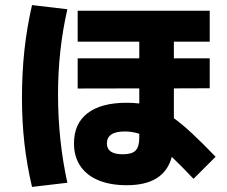

<svg xmlns="http://www.w3.org/2000/svg" viewBox="-20 -736 904 764"><path d="M274.4 -165Q274.4 -244.1 328.4 -285.6Q382.3 -327.1 484.4 -327.1Q510.3 -327.1 534.2 -324.2V-384.3L289.1 -383.8V-503.9H534.2V-570.3H289.1V-693.4H814.5V-570.3H671.9V-503.9H814.5V-384.8L671.9 -384.3V-265.6Q705.1 -241.7 744.6 -204.8Q784.2 -168 837.9 -112.3L750 -24.4Q706.1 -71.3 663.6 -111.8Q648.4 -55.2 603.8 -27.1Q559.1 1 484.4 1Q418.5 1 371.3 -18.8Q324.2 -38.6 299.3 -75.9Q274.4 -113.3 274.4 -165ZM67.4 -346.7Q67.4 -445.8 77.1 -535.9Q86.9 -626 107.4 -715.8L248 -699.2Q210.9 -536.1 210.9 -361.3Q210.9 -178.2 248 -8.8L107.4 7.8Q86.9 -79.6 77.1 -166Q67.4 -252.4 67.4 -346.7ZM468.8 -122.1Q504.9 -122.1 519.5 -137Q534.2 -151.9 534.2 -188.5V-203.6Q506.3 -212.9 476.6 -212.9Q405.3 -212.9 405.3 -165Q405.3 -122.1 468.8 -122.1Z"/></svg>

Font: Pretendard GOV ExtraBold
Style: Regular
Weight: 800
Designer: Base glyphs from Inter by Rasmus Andersson; Hangeul glyphs from Noto Sans CJK(Source Han Sans) by Jang Soo-young and Kan
Foundry: Kil Hyung-jin
Version: Version 1.309